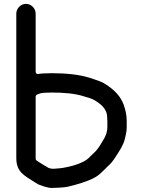

<svg xmlns="http://www.w3.org/2000/svg" viewBox="-20 -732 724 972"><path d="M243 -263.5C301.1 -263.5 360.4 -259 405.8 -243.9C421 -239.1 443.8 -234.1 460.8 -223.5C484.3 -207.8 521.8 -185.4 522.5 -138.6C523 -133 523.5 -124.7 523.5 -118V-90C523.5 -59.2 511.1 -34.4 498.6 -16.4C492.2 -4.7 480.9 13.7 470.9 25.7C460.9 39.2 446.5 49.3 439.4 57.3C428.2 70.3 414.4 80.3 400.6 87.2C371.2 101.9 337.8 110.8 302 117.3L287.8 119.4C287.3 119.4 286.6 119.5 286 119.5C270.8 119.5 237.5 129.5 216.8 112.4C198.7 103.1 183.3 91.7 166.6 81.7C163.5 79.9 160.5 75.6 160.5 71L160.5 -242C160.5 -247.2 163.8 -252 168.7 -253.7L179.1 -257.5C187.4 -261.3 198.2 -262.5 209 -262.5C219.6 -262.5 231 -263.5 243 -263.5ZM111.5 -712.5C85.2 -712.5 62.5 -689.4 62.5 -663V68C62.5 141.1 104.9 156.7 155.7 190.4L174.6 201.8C190.2 208.2 210.1 214.8 230 218.7C247.2 220.9 265.5 217.6 288.7 217.5C298.7 216.9 308.7 215.8 320.5 213.8C367.1 203 409.9 190.5 448.3 172.8L465.9 163.1C480.6 154.7 497.1 138.1 510.2 125.2L523.2 112.2C523.3 112 523.7 111.7 523.9 111.5C540.7 97.3 553.4 81.1 566.4 60.3C583.7 33.4 604.6 2.9 611.8 -27.8L617.8 -53.8C620.2 -64.7 621.5 -76.2 621.5 -88V-118C621.5 -152.4 614.6 -176.8 606.2 -201.8C588.5 -249.1 555.6 -279.1 513.1 -306.5C492 -320.6 463.7 -327.7 434 -338.1C381 -354.9 313.6 -361.4 240.4 -361.5C229.7 -360.9 218.4 -360.5 209 -360.5C196.3 -360.5 185 -359.5 175.3 -357.7C161.8 -355.2 160.5 -366.5 160.5 -370L160.5 -663C160.5 -689.4 137.8 -712.5 111.5 -712.5Z"/></svg>

Font: Smoothie
Style: Light
Weight: 400
Foundry: Cannot Into Space Fonts
Version: Version 0.8